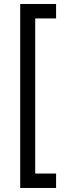

<svg xmlns="http://www.w3.org/2000/svg" viewBox="-20 -767 328 961"><path d="M260.7 173.8V101.6H156.2V-674.8H260.7V-747.1H81.1V173.8Z"/></svg>

Font: Yaldevi Colombo Medium
Style: Regular
Weight: 500
Designer: Sol Matas, Denzil Rajitha, Kosala Senevirathne and Pathum Egodawatta
Foundry: Mooniak
Version: Version 1.020 ; ttfautohint (v1.6)